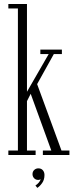

<svg xmlns="http://www.w3.org/2000/svg" viewBox="-20 -770 372 954"><path d="M21.5 0V-22H69V-728H21.5V-750H114V-314L222 -501.5H180.5V-523.5H287.5V-501.5H247.5L164.5 -352L285.5 -22H325V0H193V-22H235L132.5 -304L114 -267.5V-22H157V0ZM165.5 163.5 156 151.5Q163.5 147.5 172 138Q180.5 128.5 181.5 120.5Q177 124 170 124Q157.5 124 149.5 115.5Q141.5 107 141.5 95Q141.5 82.5 150 74.5Q158.5 66.5 170.5 66.5Q185 66.5 193 76Q201 85.5 201 99.5Q201 123 189.5 139.2Q178 155.5 165.5 163.5Z"/></svg>

Font: Imbue 50pt ExtraLight
Style: Regular
Weight: 200
Designer: Tyler Finck
Foundry: Etcetera Type Company
Version: Version 1.102; ttfautohint (v1.8.3)